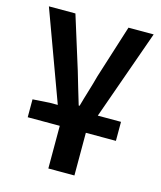

<svg xmlns="http://www.w3.org/2000/svg" viewBox="-105 -569 704 839"><g transform="rotate(15 247.5 -149.5)"><path d="M193 193H311V0H447V-86H342L486 -492H372L296 -252C283 -202 267 -155 254 -107H250C236 -155 221 -202 207 -252L132 -492H12L161 -86H125L48 -81V0H193Z"/></g></svg>

Font: Source Sans Pro Semibold
Style: Regular
Weight: 600
Designer: Paul D. Hunt
Foundry: Adobe Systems Incorporated
Version: Version 3.006;hotconv 1.0.111;makeotfexe 2.5.65597